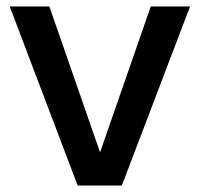

<svg xmlns="http://www.w3.org/2000/svg" viewBox="-20 -571 616 591"><path d="M288 -102 444 -551H565L355 0H219L10 -551H132Z"/></svg>

Font: MSTAGE Medium
Style: Regular
Weight: 500
Designer: Ninad Kale (Devanagari), Jonny Pinhorn (Latin)
Foundry: Indian Type Foundry
Version: 4.004